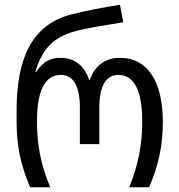

<svg xmlns="http://www.w3.org/2000/svg" viewBox="-20 -790 757 810"><path d="M107 0H192C154 -91 136 -174 136 -277C136 -409 170 -474 237 -474C292 -474 317 -422 317 -335V-182H399V-335C399 -427 427 -474 479 -474C546 -474 580 -408 580 -277C580 -175 562 -91 525 0H609C649 -93 667 -175 667 -276C667 -442 605 -546 486 -546C422 -546 379 -511 359 -453H356C337 -511 296 -546 236 -546C200 -546 165 -536 132 -486H129C161 -599 222 -638 300 -659C347 -672 432 -685 500 -696L486 -770C412 -758 343 -745 280 -729C116 -686 50 -546 50 -324V-279C50 -175 67 -94 107 0Z"/></svg>

Font: Noto Sans Georgian SemiCondensed
Style: Regular
Weight: 400
Width: 4
Designer: Monotype Design Team, Akaki Razmadze
Foundry: Google LLC
Version: Version 2.005